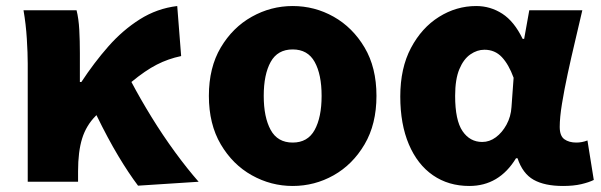

<svg xmlns="http://www.w3.org/2000/svg" viewBox="-20 -603 1993 637"><path d="M438 13Q407 -28 372.5 -85.5Q338 -143 300 -221L298 -219Q266 -187 252.5 -143.5Q239 -100 239 -35V0H72V-392Q72 -426 69 -474.5Q66 -523 58 -569H234Q241 -541 243 -504.5Q245 -468 245 -427V-331H250Q292 -395 339.5 -449Q387 -503 444 -539Q501 -575 568 -583L581 -417Q538 -408 500 -388.5Q462 -369 416 -331Q445 -276 482.5 -215Q520 -154 561 -98Q602 -42 639 0Z M951 14Q879 14 815.5 -21.5Q752 -57 712.5 -124Q673 -191 673 -285Q673 -379 712.5 -445.5Q752 -512 815.5 -547.5Q879 -583 951 -583Q1024 -583 1087 -547.5Q1150 -512 1189.5 -445.5Q1229 -379 1229 -285Q1229 -191 1189.5 -124Q1150 -57 1087 -21.5Q1024 14 951 14ZM951 -130Q1001 -130 1024 -172Q1047 -214 1047 -285Q1047 -356 1024 -397.5Q1001 -439 951 -439Q901 -439 878 -397.5Q855 -356 855 -285Q855 -214 878 -172Q901 -130 951 -130Z M1537 14Q1468 14 1416.5 -21.5Q1365 -57 1336.5 -124Q1308 -191 1308 -283Q1308 -377 1343.5 -444Q1379 -511 1436.5 -547Q1494 -583 1560 -583Q1607 -583 1646.5 -557.5Q1686 -532 1714 -474H1719L1736 -569H1912Q1901 -521 1888 -466.5Q1875 -412 1863.5 -358.5Q1852 -305 1844.5 -259Q1837 -213 1837 -182Q1837 -152 1852.5 -141Q1868 -130 1892 -130Q1911 -130 1929 -137L1950 -6Q1934 2 1908.5 8Q1883 14 1848 14Q1787 14 1750.5 -6.5Q1714 -27 1697 -78H1692Q1636 14 1537 14ZM1580 -132Q1604 -132 1625 -147.5Q1646 -163 1660.5 -189.5Q1675 -216 1677 -248L1684 -345Q1668 -389 1645 -413.5Q1622 -438 1587 -438Q1563 -438 1540.5 -422.5Q1518 -407 1504 -373.5Q1490 -340 1490 -285Q1490 -204 1514.5 -168Q1539 -132 1580 -132Z"/></svg>

Font: Source Han Sans TC Heavy
Style: Regular
Weight: 900
Designer: Ryoko NISHIZUKA Ë•øÂ°öÊ∂ºÂ≠ê (kana, bopomofo & ideographs); Paul D. Hunt (Latin, Greek & Cyrillic); Sandoll Communicatio
Foundry: Adobe
Version: Version 2.004;hotconv 1.0.118;makeotfexe 2.5.65603